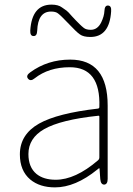

<svg xmlns="http://www.w3.org/2000/svg" viewBox="-20 -798 576 831"><path d="M218 13Q152 13 111 -21Q66 -59 66 -130Q66 -216 149 -263Q229 -308 404 -328Q410 -329 410 -335Q416 -507 282 -507Q191 -507 130 -459Q112 -444 101 -458Q91 -471 111 -485Q186 -540 284 -540Q446 -540 446 -341V-24Q446 0 431 1Q416 1 414 -23L411 -65Q411 -70 409.5 -70Q408 -70 401 -64Q306 13 218 13ZM221 -20Q306 -20 404 -104Q410 -109 410 -117V-293Q410 -298 405 -297Q243 -280 171 -239Q103 -200 103 -131Q103 -74 138 -45Q169 -20 221 -20ZM371 -638Q341 -638 326 -649Q315 -657 306 -666L248 -725Q240 -733 231 -740Q221 -748 201 -748Q144 -748 141 -665Q140 -641 125 -642Q110 -642 111 -666Q118 -778 203 -778Q232 -778 248 -766Q258 -759 268 -752Q274 -748 292 -727Q300 -718 308 -710L326 -692Q334 -684 343 -677Q353 -669 373 -669Q402 -669 418 -701Q431 -728 432 -751Q433 -775 448 -774Q463 -773 461 -749Q454 -638 371 -638Z"/></svg>

Font: Resource Han Rounded KR ExtraLight
Style: Regular
Weight: 250
Designer: Cyano Hao (round all glyphs); Ryoko NISHIZUKA 西塚涼子 (kana, bopomofo & ideographs); Paul D. Hunt (Latin, Greek & Cyrillic)
Foundry: Cyano Hao
Version: 0.990